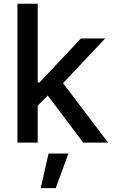

<svg xmlns="http://www.w3.org/2000/svg" viewBox="-20 -747 596 1006"><path d="M310.4 -311.4 546.2 0H415.8L230.5 -246.4L177.6 -193.5V0H71.4V-727.3H177.6V-314.6H186.8L404.1 -545.5H531.2ZM193.2 238.6 234.4 57.5H338.4L272 238.6Z"/></svg>

Font: TID UI Medium
Style: Regular
Weight: 500
Designer: The TID Project Authors
Foundry: Bakken & Bæck
Version: Version 1.001;hotconv 1.0.109;makeotfexe 2.5.65596